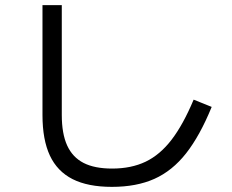

<svg xmlns="http://www.w3.org/2000/svg" viewBox="-20 -729 904 748"><path d="M145.5 -281.2V-709H220.7V-281.2Q220.7 -208 241.7 -162.1Q262.7 -116.2 305.7 -94.2Q348.6 -72.3 417 -72.3Q491.2 -72.3 547.4 -99.1Q603.5 -126 648.4 -184.6Q693.4 -243.2 734.4 -340.8L804.7 -312.5Q758.8 -200.2 705.1 -131.8Q651.4 -63.5 581.5 -32.2Q511.7 -1 416 -1Q322.3 -1 262.7 -31.2Q203.1 -61.5 174.3 -123Q145.5 -184.6 145.5 -281.2Z"/></svg>

Font: Pretendard GOV Variable
Style: Regular
Weight: 400
Designer: Base glyphs from Inter by Rasmus Andersson; Hangul glyphs from Noto Sans CJK(Source Han Sans) by Jang Soo-young and Kang
Foundry: Kil Hyung-jin
Version: Version 1.307;Glyphs 3.2 (3192)